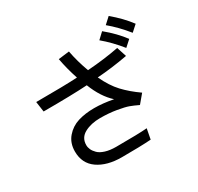

<svg xmlns="http://www.w3.org/2000/svg" viewBox="-183 -1058 1366 1326"><g transform="rotate(-30 500.0 -394.5)"><path d="M104.5 -575.2Q335.9 -575.2 432.6 -581.1Q403.3 -668.9 387.7 -753.9L474.6 -764.6Q491.2 -676.8 524.4 -586.9Q661.1 -596.7 775.4 -619.1L800.8 -541Q674.8 -517.6 557.6 -509.8Q597.7 -423.8 648.4 -369.6Q699.2 -315.4 770.5 -265.6L714.8 -199.2Q675.8 -217.8 647.9 -228Q620.1 -238.3 560.5 -248.5Q501 -258.8 429.7 -258.8Q358.4 -258.8 306.6 -231Q254.9 -203.1 254.9 -144.5Q254.9 -126 263.2 -107.9Q271.5 -89.8 289.6 -71.8Q307.6 -53.7 343.3 -42.5Q378.9 -31.2 427.7 -31.2Q612.3 -31.2 674.8 -37.1L659.2 44.9Q574.2 50.8 426.8 50.8Q309.6 50.8 237.3 0.5Q165 -49.8 165 -145.5Q165 -212.9 204.1 -258.3Q243.2 -303.7 300.3 -321.3Q357.4 -338.9 429.7 -338.9Q498 -338.9 580.1 -323.2Q508.8 -387.7 464.8 -501Q341.8 -493.2 116.2 -493.2ZM786.1 -794.9 835 -839.8Q915 -773.4 969.7 -700.2L920.9 -656.2Q856.4 -736.3 786.1 -794.9ZM695.3 -726.6 743.2 -771.5Q826.2 -703.1 878.9 -631.8L830.1 -587.9Q765.6 -668 695.3 -726.6Z"/></g></svg>

Font: Gothic A1 Medium
Style: Regular
Weight: 500
Designer: HanYang I&C Co.,Ltd.
Foundry: HanYang I&C Co.,Ltd.
Version: Version 2.50